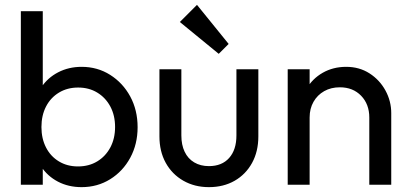

<svg xmlns="http://www.w3.org/2000/svg" viewBox="-20 -760 1686 790"><path d="M315.8 10Q261.5 10 218.4 -12.6Q175.2 -35.2 149.2 -75.1Q123.2 -115 120.2 -166.2V-309Q123.2 -360.8 149.8 -400.5Q176.2 -440.2 219.5 -462.6Q262.8 -485 315.8 -485Q381 -485 433.2 -452Q485.5 -419 515.9 -363Q546.2 -307 546.2 -236.5Q546.2 -167 516 -111.1Q485.8 -55.2 433.4 -22.6Q381 10 315.8 10ZM300.8 -75.2Q345.8 -75.2 380 -95.9Q414.2 -116.5 433.9 -153.2Q453.5 -190 453.5 -237.5Q453.5 -285.2 433.9 -321.9Q414.2 -358.5 380.1 -379.1Q346 -399.8 301.5 -399.8Q257 -399.8 222.8 -379.1Q188.5 -358.5 169.5 -321.9Q150.5 -285.2 150.5 -237.2Q150.5 -189.8 169.4 -153.1Q188.2 -116.5 222.4 -95.9Q256.5 -75.2 300.8 -75.2ZM65.8 0V-714H156V-358.5L139.2 -243.8L156 -127.5V0Z M839.5 10Q780.5 10 734.1 -16.6Q687.8 -43.2 661.9 -90.1Q636 -137 636 -198.8V-475H726.2V-202.8Q726.2 -163.8 739.8 -135.5Q753.2 -107.2 779 -91.9Q804.8 -76.5 839.7 -76.5Q893 -76.5 922.9 -110.1Q952.8 -143.8 952.8 -202.8V-475H1043V-198.8Q1043 -136.8 1017.1 -89.6Q991.2 -42.5 945.4 -16.2Q899.5 10 839.5 10ZM880 -538.5 720 -669.5 790.5 -740 920.8 -579.2Z M1499.5 0V-276.5Q1499.5 -331.2 1465.9 -366Q1432.2 -400.8 1378.4 -400.8Q1341.8 -400.8 1313.8 -384.9Q1285.8 -369 1269.9 -341Q1254 -313 1254 -276.8L1216.5 -297.8Q1216.5 -352 1240.9 -394.1Q1265.2 -436.2 1307.9 -460.6Q1350.6 -485 1404.5 -485Q1458.5 -485 1500.4 -458.1Q1542.2 -431.2 1566 -387.6Q1589.8 -344 1589.8 -294.5V0ZM1163.8 0V-475H1254V0Z"/></svg>

Font: Outfit Thin
Style: Regular
Weight: 100
Designer: Rodrigo Fuenzalida
Foundry: fragTYPE
Version: Version 1.000